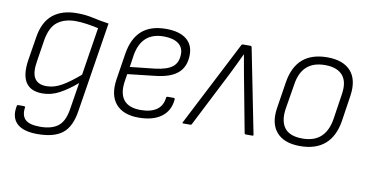

<svg xmlns="http://www.w3.org/2000/svg" viewBox="-69 -675 2018 1052"><g transform="rotate(10 940.0 -149.0)"><path d="M284 -494Q331 -494 373 -484.5Q415 -475 463 -468L384 30Q371 120 324 158Q277 196 184 196Q104 196 69 162Q34 128 46 65Q47 58 53 58H86Q93 58 92 66Q86 110 109 132Q132 154 191 154Q255 154 290.5 127Q326 100 337 31L361 -119Q312 -77 266.5 -52.5Q221 -28 172 -28Q106 -28 79 -70Q52 -112 65 -196L86 -327Q100 -413 150.5 -453.5Q201 -494 284 -494ZM187 -71Q230 -71 273 -96Q316 -121 369 -167L411 -433Q380 -440 346.5 -445Q313 -450 284 -450Q223 -450 184 -421Q145 -392 132 -319L113 -197Q102 -133 120.5 -102Q139 -71 187 -71Z M714 11Q628 11 587 -37Q546 -85 559 -173L582 -320Q596 -408 645 -451Q694 -494 779 -494Q853 -494 892 -463.5Q931 -433 931 -377Q931 -311 890.5 -275Q850 -239 764 -230L612 -213L605 -168Q596 -101 624.5 -66.5Q653 -32 718 -32Q774 -32 806.5 -54.5Q839 -77 844 -122Q845 -129 851 -129H886Q892 -129 892 -122Q887 -58 840.5 -23.5Q794 11 714 11ZM619 -254 757 -269Q824 -277 853.5 -301Q883 -325 883 -373Q883 -410 854.5 -430.5Q826 -451 774 -451Q712 -451 676 -418.5Q640 -386 629 -322Z M961 0Q954 0 958 -7L1199 -476Q1202 -483 1209 -483H1250Q1257 -483 1258 -475L1351 -7Q1353 0 1345 0H1309Q1303 0 1302 -5L1243 -318Q1238 -346 1233 -373.5Q1228 -401 1223 -430H1222Q1209 -402 1195 -373.5Q1181 -345 1167 -316L1008 -4Q1006 0 1001 0Z M1612 11Q1523 11 1481 -37.5Q1439 -86 1453 -174L1476 -321Q1504 -494 1677 -494Q1765 -494 1807.5 -446.5Q1850 -399 1837 -309L1815 -164Q1801 -77 1750 -33Q1699 11 1612 11ZM1618 -32Q1683 -32 1720 -66Q1757 -100 1768 -167L1789 -306Q1801 -378 1770 -414Q1739 -450 1672 -450Q1607 -450 1570 -416.5Q1533 -383 1523 -316L1500 -176Q1490 -106 1519 -69Q1548 -32 1618 -32Z"/></g></svg>

Font: Sofia Sans Semi Condensed Light
Style: Italic
Weight: 300
Italic angle: -9°
Version: Version 4.100